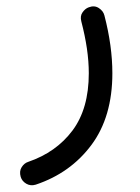

<svg xmlns="http://www.w3.org/2000/svg" viewBox="-20 -293 428 589"><path d="M252 -270.5Q269.5 -277.3 283.2 -268.3Q296.9 -259.3 300.3 -245.6Q324.7 -151.9 324.7 -68.4Q324.7 65.4 260.5 151.6Q196.3 237.8 89.8 273.4Q73.7 278.3 60.5 270.5Q47.4 262.7 43.5 249.5Q38.6 232.4 46.4 220Q54.2 207.5 66.4 203.6Q152.3 174.3 202.4 107.4Q252.4 40.5 252.4 -68.4Q252.4 -104.5 246.6 -144.3Q240.7 -184.1 229.5 -227.1Q225.1 -243.7 233.2 -255.1Q241.2 -266.6 252 -270.5Z"/></svg>

Font: Mikhak-FD Regular
Style: FD-Regular
Weight: 400
Designer: Amin Abedi
Version: Version 3.2